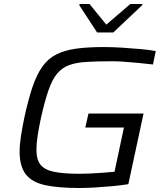

<svg xmlns="http://www.w3.org/2000/svg" viewBox="-20 -931 831 959"><path d="M376 8Q272 8 206.5 -6Q141 -20 109.5 -59.5Q78 -99 78 -174Q78 -207 84.5 -250Q91 -293 102 -346Q122 -437 143 -498.5Q164 -560 192.5 -599.5Q221 -639 262 -659.5Q303 -680 360.5 -688Q418 -696 499 -696Q541 -696 588.5 -693Q636 -690 681 -686Q726 -682 758 -676L744 -609Q710 -613 672.5 -616.5Q635 -620 601 -622.5Q567 -625 542 -625Q468 -625 415 -622Q362 -619 326 -606Q290 -593 265.5 -563.5Q241 -534 222.5 -481Q204 -428 185 -344Q174 -293 168 -253.5Q162 -214 162 -183Q162 -133 183 -107.5Q204 -82 251.5 -72.5Q299 -63 378 -63Q402 -63 433.5 -64.5Q465 -66 497 -68.5Q529 -71 552 -73L599 -294H406L422 -364H697L621 -11Q583 -5 539.5 -1Q496 3 454 5.5Q412 8 376 8ZM465 -769 376 -905 378 -911H427L511 -808L631 -911H692L690 -905L546 -769Z"/></svg>

Font: Saira Expanded
Style: Italic
Weight: 400
Width: 7
Italic angle: -12°
Designer: Hector Gatti with collaboration of the Omnibus-Type team
Foundry: Omnibus-Type
Version: Version 1.101